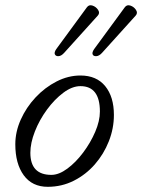

<svg xmlns="http://www.w3.org/2000/svg" viewBox="-20 -707 548 740"><path d="M164 13Q104 13 71.5 -31.5Q39 -76 39 -151Q39 -199 60 -246Q81 -293 117 -331.5Q153 -370 198 -393Q243 -416 290 -416Q352 -416 385.5 -375Q419 -334 419 -264Q419 -212 399.5 -162.5Q380 -113 345.5 -73.5Q311 -34 264.5 -10.5Q218 13 164 13ZM178 -33Q207 -33 239.5 -57Q272 -81 300.5 -119Q329 -157 347 -199Q365 -241 365 -277Q365 -375 290 -375Q258 -375 224 -349.5Q190 -324 161 -284.5Q132 -245 114.5 -200.5Q97 -156 97 -118Q97 -33 178 -33ZM227 -503Q216 -491 205.5 -490.5Q195 -490 191.5 -497.5Q188 -505 197 -518L315 -679Q323 -690 336.5 -685.5Q350 -681 358 -669Q366 -657 357 -647ZM373 -503Q362 -491 351 -490.5Q340 -490 337 -497.5Q334 -505 343 -518L461 -679Q469 -690 482.5 -685.5Q496 -681 504 -669Q512 -657 503 -647Z"/></svg>

Font: Junicode SmExp
Style: Italic
Weight: 400
Width: 6
Italic angle: -11°
Designer: Peter S. Baker
Version: Version 2.205; ttfautohint (v1.8.4)